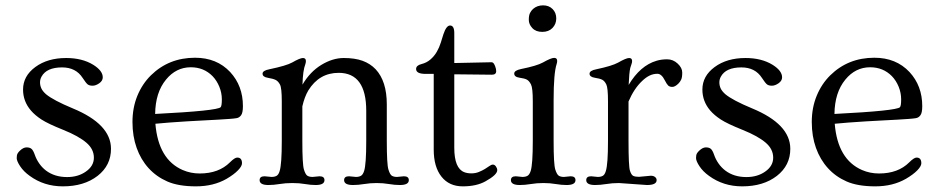

<svg xmlns="http://www.w3.org/2000/svg" viewBox="-20 -674 3451 707"><path d="M53.2 -119.1Q65.9 -131.3 77.9 -131.3Q89.8 -131.3 96.2 -125.7Q102.5 -120.1 108.2 -103.8Q113.8 -87.4 124.3 -72.3Q134.8 -57.1 149.4 -45.9Q181.2 -22 227.1 -22Q267.6 -22 295.9 -42Q325.7 -62.5 325.7 -93.3Q325.7 -124.5 298.8 -147.9Q270 -172.9 213.4 -195.6Q156.7 -218.3 132.8 -233.9Q108.9 -249.5 93.8 -267.1Q64.9 -300.8 64.9 -344.2Q64.9 -394 110.1 -427.2Q155.3 -460.4 223.6 -460.4Q282.7 -460.4 323.2 -435.5Q358.4 -413.6 358.4 -389.2Q358.4 -376.5 345.5 -367.4Q332.5 -358.4 321 -358.4Q309.6 -358.4 303.2 -363Q296.9 -367.7 284.2 -387.2Q259.3 -425.8 208.5 -425.8Q151.4 -425.8 132.8 -391.6Q127.4 -381.8 127.4 -370.6Q127.4 -359.4 132.1 -348.9Q136.7 -338.4 149.4 -327.1Q176.3 -304.7 248 -274.9Q388.7 -216.8 388.7 -126Q388.7 -64.9 339.4 -26.4Q289.6 12.2 211.4 12.2Q142.1 12.2 89.4 -26.4Q66.9 -42.5 54.2 -61.8Q41.5 -81.1 41.5 -92Q41.5 -103 44.7 -108.6Q47.9 -114.3 53.2 -119.1Z M535.6 -396.5Q601.6 -461.4 698.2 -461.4Q778.3 -461.4 827.6 -408.7Q874.5 -357.9 874.5 -283.2Q874.5 -258.8 867.9 -249.8Q861.3 -240.7 851.6 -239Q841.8 -237.3 824.7 -236.1Q807.6 -234.9 783.2 -233.4Q758.8 -231.9 728.8 -230.5Q698.7 -229 667.5 -227.1Q595.7 -222.7 552.2 -218.3Q563 -86.9 652.8 -47.9Q682.1 -35.2 715.3 -35.2Q785.6 -35.2 826.7 -76.2Q844.2 -93.8 853.5 -93.8Q871.1 -93.8 871.1 -72.8Q871.1 -62 856.4 -46.9Q841.8 -31.7 814.5 -15.6Q766.1 12.2 701.7 12.2Q637.2 12.2 596.4 -5.6Q555.7 -23.4 527.1 -54.9Q498.5 -86.4 483.2 -129.4Q467.8 -172.4 467.8 -224.9Q467.8 -277.3 485.8 -321.3Q503.9 -365.2 535.6 -396.5ZM551.3 -254.4Q780.3 -266.1 792.5 -279.3Q796.9 -284.2 796.9 -308.1Q796.9 -332 787.6 -354.7Q778.3 -377.4 762.7 -393.6Q730.5 -426.3 682.6 -426.3Q628.4 -426.3 591.3 -380.9Q552.2 -333.5 551.3 -254.4Z M968.3 7.3Q936 7.3 936 -10.7Q936 -24.9 954.1 -24.9L980 -22.5Q991.2 -22.5 998.5 -26.6Q1005.9 -30.8 1009.8 -44.4Q1017.6 -69.3 1017.6 -154.8V-300.8Q1017.6 -350.1 1011 -362.5Q1004.4 -375 995.1 -379.6Q985.8 -384.3 966.3 -387.5Q946.8 -390.6 946.8 -402.8Q946.8 -414.1 971.7 -418.9Q1034.7 -432.1 1055.7 -443.8Q1084.5 -460.4 1095.5 -460.4Q1106.4 -460.4 1106.4 -449.2Q1106.4 -443.8 1104.5 -438Q1095.2 -414.6 1093.8 -362.3Q1121.6 -409.7 1163.3 -435.1Q1205.1 -460.4 1245.8 -460.4Q1286.6 -460.4 1314.9 -450.2Q1343.3 -439.9 1363.3 -418.9Q1404.3 -375 1404.3 -289.6V-154.8Q1404.3 -69.3 1410.2 -50Q1416 -30.8 1423.3 -26.6Q1430.7 -22.5 1441.9 -22.5L1467.3 -24.9Q1485.4 -24.9 1485.4 -10.7Q1485.4 7.3 1452.6 7.3Q1433.6 7.3 1412.4 3.7Q1391.1 0 1366.9 0Q1342.8 0 1320.8 3.7Q1298.8 7.3 1279.8 7.3Q1247.1 7.3 1247.1 -10.7Q1247.1 -24.9 1265.1 -24.9L1290.5 -22.5Q1301.8 -22.5 1309.1 -26.6Q1316.4 -30.8 1320.8 -44.4Q1328.6 -68.8 1328.6 -154.8V-266.1Q1328.6 -405.8 1227.1 -405.8Q1155.3 -405.8 1115.2 -340.8Q1101.1 -316.9 1093.3 -282.2V-154.8Q1093.3 -69.3 1099.1 -50Q1105 -30.8 1112.3 -26.6Q1119.6 -22.5 1130.9 -22.5L1156.7 -24.9Q1174.8 -24.9 1174.8 -10.7Q1174.8 7.3 1142.6 7.3Q1124 7.3 1103.3 3.7Q1082.5 0 1056.6 0Q1030.8 0 1009 3.7Q987.3 7.3 968.3 7.3Z M1807.1 -412.1Q1807.1 -398.9 1791.5 -398.9L1652.8 -400.4V-129.9Q1652.8 -54.2 1689.5 -40Q1700.7 -35.6 1715.8 -35.6Q1731 -35.6 1743.4 -40.8Q1755.9 -45.9 1765.6 -51.8Q1775.4 -57.6 1782.2 -62.7Q1789.1 -67.9 1795.2 -67.9Q1801.3 -67.9 1806.2 -61Q1811 -54.2 1811 -47.4Q1811 -30.3 1767.6 -6.3Q1734.4 12.2 1684.1 12.2Q1633.8 12.2 1605.5 -23.7Q1577.1 -59.6 1577.1 -123V-401.9H1547.4Q1512.2 -401.9 1512.2 -419.9Q1512.2 -433.1 1531.7 -438Q1551.3 -442.9 1565.4 -455.3Q1579.6 -467.8 1588.6 -483.6Q1597.7 -499.5 1603 -516.6Q1608.4 -533.7 1612.8 -547.9Q1623.5 -580.1 1637.2 -580.1Q1652.8 -580.1 1652.8 -552.2V-441.9L1790 -444.8Q1800.3 -444.8 1806.2 -420.4Q1807.1 -415 1807.1 -412.1Z M1942.9 -641.1Q1958 -654.3 1979.7 -654.3Q2001.5 -654.3 2014.9 -640.6Q2028.3 -627 2028.3 -606.2Q2028.3 -585.4 2014.4 -571Q2000.5 -556.6 1976.8 -556.6Q1953.1 -556.6 1940.2 -570.6Q1927.2 -584.5 1927.2 -600.8Q1927.2 -617.2 1931.6 -626Q1936 -634.8 1942.9 -641.1ZM1894 7.3Q1861.3 7.3 1861.3 -10.7Q1861.3 -24.9 1879.4 -24.9L1903.8 -22.5Q1915 -22.5 1922.4 -26.6Q1929.7 -30.8 1934.1 -44.4Q1941.9 -68.8 1941.9 -154.8V-301.8Q1941.9 -350.1 1935.3 -363Q1928.7 -376 1920.4 -380.6Q1912.1 -385.3 1892.8 -387.9Q1873.5 -390.6 1873.5 -403.3Q1873.5 -414.6 1898.9 -419.9Q1957 -431.6 1979 -443.8Q2009.3 -460.9 2020.5 -460.9Q2031.7 -460.9 2031.7 -449.7Q2031.7 -444.3 2029.8 -438.5Q2018.6 -404.8 2018.6 -305.7V-154.8Q2018.6 -68.8 2024.7 -49.8Q2030.8 -30.8 2038.1 -26.6Q2045.4 -22.5 2056.6 -22.5L2081.1 -24.9Q2099.1 -24.9 2099.1 -10.7Q2099.1 7.3 2066.4 7.3Q2047.9 7.3 2026.6 3.7Q2005.4 0 1981 0Q1956.5 0 1934.6 3.7Q1912.6 7.3 1894 7.3Z M2171.4 7.3Q2138.7 7.3 2138.7 -10.7Q2138.7 -24.9 2156.7 -24.9L2181.2 -22.5Q2192.4 -22.5 2199.7 -26.6Q2207 -30.8 2210.9 -44.4Q2218.8 -69.3 2218.8 -154.8V-300.8Q2218.8 -350.6 2212.6 -363Q2206.5 -375.5 2198 -380.1Q2189.5 -384.8 2170.2 -387.7Q2150.9 -390.6 2150.9 -402.8Q2150.9 -414.1 2175.8 -418.9Q2233.9 -431.2 2255.9 -443.4Q2285.6 -460.4 2296.6 -460.4Q2307.6 -460.4 2307.6 -449.2Q2307.6 -443.8 2305.4 -438Q2303.2 -432.1 2300.8 -423.8Q2296.9 -407.2 2294.9 -361.3Q2337.4 -432.6 2397.5 -450.2Q2415 -455.6 2436.8 -455.6Q2458.5 -455.6 2475.3 -439.9Q2492.2 -424.3 2492.2 -406.7Q2492.2 -389.2 2488.3 -380.9Q2484.4 -372.6 2478.5 -366.7Q2465.8 -354 2455.8 -354Q2445.8 -354 2440.4 -359.1Q2435.1 -364.3 2428.2 -377.9Q2416 -402.3 2400.9 -402.3Q2385.7 -402.3 2372.1 -395.8Q2358.4 -389.2 2344.7 -376Q2314.9 -348.1 2294.4 -300.3V-154.8Q2294.4 -62 2299.6 -45.7Q2304.7 -29.3 2312.3 -26.1Q2319.8 -22.9 2333 -22.9L2376.5 -26.9Q2386.2 -26.9 2392.1 -22.2Q2397.9 -17.6 2397.9 -10.7Q2397.9 7.3 2362.3 7.3L2259.3 0Q2234.4 0 2212.2 3.7Q2189.9 7.3 2171.4 7.3Z M2554.7 -119.1Q2567.4 -131.3 2579.3 -131.3Q2591.3 -131.3 2597.7 -125.7Q2604 -120.1 2609.6 -103.8Q2615.2 -87.4 2625.7 -72.3Q2636.2 -57.1 2650.9 -45.9Q2682.6 -22 2728.5 -22Q2769 -22 2797.4 -42Q2827.1 -62.5 2827.1 -93.3Q2827.1 -124.5 2800.3 -147.9Q2771.5 -172.9 2714.8 -195.6Q2658.2 -218.3 2634.3 -233.9Q2610.4 -249.5 2595.2 -267.1Q2566.4 -300.8 2566.4 -344.2Q2566.4 -394 2611.6 -427.2Q2656.7 -460.4 2725.1 -460.4Q2784.2 -460.4 2824.7 -435.5Q2859.9 -413.6 2859.9 -389.2Q2859.9 -376.5 2846.9 -367.4Q2834 -358.4 2822.5 -358.4Q2811 -358.4 2804.7 -363Q2798.3 -367.7 2785.6 -387.2Q2760.7 -425.8 2710 -425.8Q2652.8 -425.8 2634.3 -391.6Q2628.9 -381.8 2628.9 -370.6Q2628.9 -359.4 2633.5 -348.9Q2638.2 -338.4 2650.9 -327.1Q2677.7 -304.7 2749.5 -274.9Q2890.1 -216.8 2890.1 -126Q2890.1 -64.9 2840.8 -26.4Q2791 12.2 2712.9 12.2Q2643.6 12.2 2590.8 -26.4Q2568.4 -42.5 2555.7 -61.8Q2543 -81.1 2543 -92Q2543 -103 2546.1 -108.6Q2549.3 -114.3 2554.7 -119.1Z M3037.1 -396.5Q3103 -461.4 3199.7 -461.4Q3279.8 -461.4 3329.1 -408.7Q3376 -357.9 3376 -283.2Q3376 -258.8 3369.4 -249.8Q3362.8 -240.7 3353 -239Q3343.3 -237.3 3326.2 -236.1Q3309.1 -234.9 3284.7 -233.4Q3260.3 -231.9 3230.2 -230.5Q3200.2 -229 3168.9 -227.1Q3097.2 -222.7 3053.7 -218.3Q3064.5 -86.9 3154.3 -47.9Q3183.6 -35.2 3216.8 -35.2Q3287.1 -35.2 3328.1 -76.2Q3345.7 -93.8 3355 -93.8Q3372.6 -93.8 3372.6 -72.8Q3372.6 -62 3357.9 -46.9Q3343.3 -31.7 3315.9 -15.6Q3267.6 12.2 3203.1 12.2Q3138.7 12.2 3097.9 -5.6Q3057.1 -23.4 3028.6 -54.9Q3000 -86.4 2984.6 -129.4Q2969.2 -172.4 2969.2 -224.9Q2969.2 -277.3 2987.3 -321.3Q3005.4 -365.2 3037.1 -396.5ZM3052.7 -254.4Q3281.7 -266.1 3293.9 -279.3Q3298.3 -284.2 3298.3 -308.1Q3298.3 -332 3289.1 -354.7Q3279.8 -377.4 3264.2 -393.6Q3231.9 -426.3 3184.1 -426.3Q3129.9 -426.3 3092.8 -380.9Q3053.7 -333.5 3052.7 -254.4Z"/></svg>

Font: Ovo
Style: Regular
Weight: 400
Designer: Nicole Fally
Foundry: Sorkin Type Co.
Version: Version 1.001